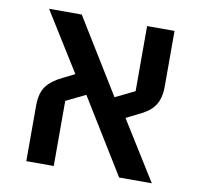

<svg xmlns="http://www.w3.org/2000/svg" viewBox="-71 -683 792 758"><g transform="rotate(10 325.0 -304.0)"><path d="M82 -221Q82 -273 102.5 -300.5Q123 -328 167 -349L213 -372L66 -608H197L381 -309L459 -347V-608H569V-387Q569 -361 564 -341.5Q559 -322 548.5 -307Q538 -292 522 -280.5Q506 -269 484 -259L438 -236L585 0H454L270 -299L192 -261V0H82Z"/></g></svg>

Font: IBM Plex Sans Hebrew Medm
Style: Regular
Weight: 500
Designer: Mike Abbink, Paul van der Laan, Pieter van Rosmalen, Yanek Iontef
Foundry: Bold Monday
Version: Version 1.3